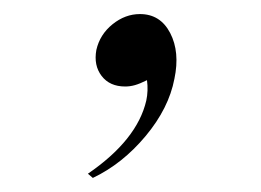

<svg xmlns="http://www.w3.org/2000/svg" viewBox="-20 -127 371 273"><path d="M112 126 105 120Q175 72 188 16Q191 2 189 -13Q179 -8 172 -6Q165 -4 158 -4Q136 -4 124.5 -19Q113 -34 117 -56Q122 -78 140 -92.5Q158 -107 179 -107Q208 -107 222 -80Q236 -53 228 -15Q220 27 187 66.5Q154 106 112 126Z"/></svg>

Font: Bona Nova
Style: Italic
Weight: 400
Italic angle: -4°
Designer: Mateusz Machalski
Foundry: Capitalics
Version: Version 4.001; ttfautohint (v1.8.3)